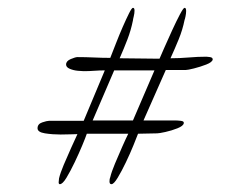

<svg xmlns="http://www.w3.org/2000/svg" viewBox="-20 -527 580 491"><path d="M133 -56Q130 -56 130 -61L131 -71Q134 -84 143 -105.5Q152 -127 162 -149Q172 -171 178 -184Q173 -184 161 -183.5Q149 -183 135 -183Q114 -183 95 -186Q76 -189 76 -199Q76 -210 88 -214Q100 -218 105 -218H194L248 -347Q234 -347 221 -346Q208 -345 194 -345Q190 -345 179 -346Q168 -347 158.5 -351Q149 -355 149 -362Q149 -371 161 -376Q173 -381 178 -381Q199 -381 220.5 -380Q242 -379 262 -379Q268 -394 276.5 -416Q285 -438 294 -458.5Q303 -479 310 -493Q317 -507 320 -507Q324 -507 324 -500Q324 -493 322 -485Q320 -477 320 -475Q315 -450 306 -426.5Q297 -403 286 -378Q309 -378 331 -377.5Q353 -377 376 -377H388Q391 -384 400 -404.5Q409 -425 420 -449Q431 -473 440 -490Q449 -507 452 -507Q456 -507 456 -499Q456 -493 454.5 -485.5Q453 -478 452 -476Q447 -451 437 -426.5Q427 -402 416 -378Q439 -378 462.5 -380Q486 -382 508 -382Q510 -382 517 -381Q524 -380 524 -375Q523 -368 507.5 -362Q492 -356 476 -352Q460 -348 455 -348H404L347 -219H427Q434 -219 442.5 -218Q451 -217 450 -212Q449 -205 434 -199Q419 -193 403 -189.5Q387 -186 382 -186L333 -185Q330 -177 321.5 -156Q313 -135 302 -112Q291 -89 281 -72.5Q271 -56 265 -56Q260 -56 260 -63Q260 -70 262 -74Q265 -87 274 -108.5Q283 -130 292.5 -151.5Q302 -173 308 -185H202Q199 -176 190.5 -155.5Q182 -135 171 -112Q160 -89 150 -72.5Q140 -56 133 -56ZM217 -219H320L375 -347H272Z"/></svg>

Font: Birthstone
Style: Regular
Weight: 400
Designer: Robert E. Leuschke
Foundry: Robert E. Leuschke
Version: Version 1.013; ttfautohint (v1.8.3)